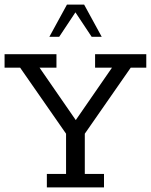

<svg xmlns="http://www.w3.org/2000/svg" viewBox="-20 -820 660 840"><path d="M185 0V-59H269V-235L68 -524H0V-583H227V-524H153L323 -278H300L470 -524H396V-583H620V-524H552L351 -235V-59H435V0ZM196 -659 273 -800H348L425 -659H381L310 -766L239 -659Z"/></svg>

Font: Rokkitt SemiBold
Style: Regular
Weight: 400
Version: Version 3.103